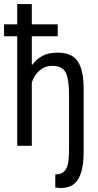

<svg xmlns="http://www.w3.org/2000/svg" viewBox="-22 -720 485 948"><path d="M-2 -600H63V-700H135V-600H263V-541H135V-401H138Q158 -428 187.5 -444Q217 -460 261 -460Q294 -460 318.5 -451Q343 -442 359 -421Q375 -400 383 -365Q391 -330 391 -278V29Q391 130 358 173.5Q325 217 251 206V141Q273 141 286.5 133Q300 125 307.5 107.5Q315 90 317 63Q319 36 319 0V-250Q319 -328 302.5 -361.5Q286 -395 236 -395Q201 -395 173.5 -372Q146 -349 135 -312V0H63V-541H-2Z"/></svg>

Font: PT Sans Narrow
Style: Regular
Weight: 400
Width: 3
Designer: A.Korolkova, O.Umpeleva, V.Yefimov
Foundry: ParaType Ltd
Version: Version 2.003W OFL